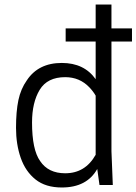

<svg xmlns="http://www.w3.org/2000/svg" viewBox="-20 -820 605 851"><path d="M254 11Q182 11 137.5 -24.5Q93 -60 72 -120Q51 -180 51 -253Q51 -326 61.5 -376Q72 -426 99 -464Q150 -541 254 -541Q353 -541 404 -469V-636H271V-694H404V-800H474V-694H565V-636H474V-150L480 0H421L411 -71Q365 11 254 11ZM269 -52Q358 -52 404 -134V-396Q394 -414 376 -433Q333 -478 269 -478Q190 -478 156 -422Q122 -366 122 -277Q122 -156 158 -106Q194 -52 269 -52Z"/></svg>

Font: Tanohe Sans
Style: Regular
Weight: 400
Designer: Village Type and Design LLC & Cristiano Sobral
Foundry: Cooper Hewitt Smithsonian Design Museum
Version: Version 1.00;September 29, 2021;FontCreator 13.0.0.2655 64-b